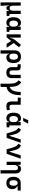

<svg xmlns="http://www.w3.org/2000/svg" viewBox="2986 -3820 1060 7071"><g transform="rotate(90 3515.5 -285.0)"><path d="M273.9 9.8C328.6 9.8 358.9 -26.4 365.7 -99.6H377.4L384.8 4.9L567.9 0V-97.7L496.6 -108.4V-517.6H376V-253.9C376 -148.4 341.3 -107.4 273.9 -107.4C220.7 -107.4 189.5 -149.4 189.5 -224.6V-517.6H68.8V224.6H194.3L176.8 -99.6H188.5C195.8 -26.4 223.6 9.8 273.9 9.8Z M820.3 9.8C893.6 9.8 942.4 -24.9 949.2 -93.8H964.4L970.2 4.9L1153.3 0V-97.7L1082 -108.4V-517.6H961.4V-423.8H948.2C940.4 -493.2 899.4 -527.3 823.7 -527.3C690.9 -527.3 615.2 -427.7 615.2 -253.9C615.2 -84 689.9 9.8 820.3 9.8ZM961.4 -235.4C961.4 -147.5 928.2 -100.1 855 -100.1C777.3 -100.1 737.3 -151.9 737.3 -253.9C737.3 -358.4 780.3 -417.5 856 -417.5C924.8 -417.5 961.4 -370.1 961.4 -282.2Z M1244.1 0H1355L1487.8 -164.6L1595.7 0H1738.3L1565.4 -260.3L1722.2 -454.6L1630.4 -527.3L1458 -314.5C1410.6 -256.8 1385.3 -193.8 1380.4 -126.5H1364.7V-517.6H1244.1Z M2100.1 9.8C2228.5 9.8 2301.8 -84 2301.8 -253.9C2301.8 -435.5 2223.6 -527.3 2068.4 -527.3C1917.5 -527.3 1835 -440.9 1835 -284.2V224.6H1955.6V-94.7H1966.3C1973.6 -25.4 2023.9 9.8 2100.1 9.8ZM1955.6 -235.8V-279.8C1955.6 -368.7 1994.6 -417.5 2065.9 -417.5C2141.1 -417.5 2179.7 -362.3 2179.7 -253.9C2179.7 -151.9 2139.2 -100.1 2061 -100.1C1986.3 -100.1 1955.6 -142.1 1955.6 -235.8Z M2656.2 9.8C2791.5 9.8 2858.4 -59.6 2858.4 -200.2V-517.6H2737.8V-202.6C2737.8 -136.2 2710.9 -102.5 2656.2 -102.5C2602.1 -102.5 2574.2 -136.2 2574.2 -202.6V-380.9C2574.2 -481.4 2537.6 -517.6 2435.5 -517.6H2346.2V-406.7H2398.9C2439 -406.7 2453.6 -388.7 2453.6 -338.4V-200.2C2453.6 -59.6 2521 9.8 2656.2 9.8Z M3059.6 224.6H3180.2C3183.6 162.6 3185.1 88.9 3185.1 2.9C3386.7 -32.2 3486.3 -205.1 3486.3 -517.6H3365.7C3365.7 -286.1 3305.2 -152.3 3183.6 -114.3C3174.8 -356.9 3132.8 -449.7 3009.3 -537.1L2937.5 -441.9C3039.1 -364.7 3064.5 -276.4 3064.5 -4.9C3064.5 84.5 3063 160.6 3059.6 224.6Z M3888.7 9.8C3943.4 9.8 3988.3 3.9 4040 -10.7L4028.3 -121.1C3986.8 -108.4 3956.1 -102.5 3927.7 -102.5C3851.6 -102.5 3837.4 -137.7 3837.4 -219.7V-517.6H3574.2V-410.2H3717.3V-195.3C3717.3 -51.8 3767.1 9.8 3888.7 9.8Z M4335.9 9.8C4409.2 9.8 4458 -24.9 4464.8 -93.8H4480L4485.8 4.9L4668.9 0V-97.7L4597.7 -108.4V-517.6H4477.1V-423.8H4463.9C4456.1 -493.2 4415 -527.3 4339.4 -527.3C4206.5 -527.3 4130.9 -427.7 4130.9 -253.9C4130.9 -84 4205.6 9.8 4335.9 9.8ZM4477.1 -235.4C4477.1 -147.5 4443.8 -100.1 4370.6 -100.1C4293 -100.1 4252.9 -151.9 4252.9 -253.9C4252.9 -358.4 4295.9 -417.5 4371.6 -417.5C4440.4 -417.5 4477.1 -370.1 4477.1 -282.2ZM4321.8 -609.4H4437.5L4535.2 -794.9H4409.7Z M4894.5 0H5059.1L5239.3 -517.6H5114.3L4984.9 -105H4974.6L4928.2 -288.1C4892.6 -428.2 4840.8 -493.7 4750 -527.3L4685.5 -429.7C4757.8 -403.8 4799.8 -326.7 4839.4 -190.4Z M5480.5 0H5645L5825.2 -517.6H5700.2L5570.8 -105H5560.5L5514.2 -288.1C5478.5 -428.2 5426.8 -493.7 5335.9 -527.3L5271.5 -429.7C5343.8 -403.8 5385.7 -326.7 5425.3 -190.4Z M6247.6 224.6H6368.2V-336.9C6368.2 -458 6305.7 -527.3 6196.3 -527.3C6115.2 -527.3 6077.1 -493.2 6068.8 -423.8H6055.2L6044.9 -517.6H5936.5V0H6057.1V-271.5C6057.1 -369.6 6093.8 -417.5 6166 -417.5C6217.8 -417.5 6247.6 -381.3 6247.6 -317.4Z M6721.2 9.8C6861.3 9.8 6945.3 -73.2 6945.3 -212.4C6945.3 -302.7 6896 -377.4 6830.6 -388.7V-405.3H6997.1V-517.6H6721.2C6575.7 -517.6 6492.2 -420.9 6492.2 -252C6492.2 -83 6573.7 9.8 6721.2 9.8ZM6721.2 -102.5C6653.3 -102.5 6616.2 -155.3 6616.2 -252C6616.2 -350.1 6654.3 -405.3 6721.2 -405.3C6784.7 -405.3 6821.3 -350.1 6821.3 -252C6821.3 -155.3 6785.6 -102.5 6721.2 -102.5Z"/></g></svg>

Font: Cascadia Code PL SemiBold
Style: Regular
Weight: 600
Monospace: yes
Designer: Aaron Bell
Foundry: Saja Typeworks
Version: Version 2404.023